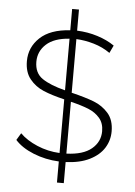

<svg xmlns="http://www.w3.org/2000/svg" viewBox="-58 -798 669 952"><g transform="rotate(5 276.0 -322.0)"><path d="M296 5V110H262V5Q195 2 135.5 -22Q76 -46 43 -83L64 -118Q97 -85 150 -62.5Q203 -40 262 -37V-304Q199 -319 157.5 -336.5Q116 -354 88.5 -388Q61 -422 61 -477Q61 -546 112 -594Q163 -642 262 -648V-754H296V-649Q349 -647 398 -631.5Q447 -616 483 -591L465 -553Q428 -579 383.5 -592Q339 -605 296 -607V-340Q366 -323 408.5 -306.5Q451 -290 480.5 -256.5Q510 -223 510 -166Q510 -121 486.5 -83.5Q463 -46 415 -22Q367 2 296 5ZM262 -349V-606Q186 -601 147 -565.5Q108 -530 108 -478Q108 -422 147.5 -395Q187 -368 262 -349ZM463 -163Q463 -203 441 -228.5Q419 -254 384.5 -268Q350 -282 296 -295V-37Q379 -40 421 -75Q463 -110 463 -163Z"/></g></svg>

Font: Montserrat Ace
Style: Light
Weight: 300
Designer: Julieta Ulanovsky
Foundry: Julieta Ulanovsky
Version: Version 1